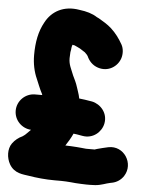

<svg xmlns="http://www.w3.org/2000/svg" viewBox="-62 -810 819 1067"><g transform="rotate(5 347.0 -276.5)"><path d="M307.5 -506C307.5 -524.3 311.5 -527.7 311.5 -541C311.5 -546.4 314.9 -555.5 316.3 -559.7C319.3 -558.7 323.1 -557.7 327.5 -557.5C337.6 -553.8 352.5 -545.1 359.4 -542.3C365.2 -538.9 381.7 -528.6 388 -523.9L399.4 -512.5C401.3 -510.1 404.8 -505.9 405.3 -504.6C416.9 -477.7 437.5 -455.3 467.9 -445.4C525.8 -426.4 577.7 -461.3 593 -508.6C600.5 -531.8 599.9 -562.3 586.6 -585.6C568.6 -617 549.6 -643.6 521.5 -669.5C500.2 -689.3 469.5 -706.9 449.9 -718.4C447 -720.1 440 -722.8 437.8 -724.2C410.9 -742.1 376.8 -751.5 338.4 -756.1C248.9 -771.9 182.6 -733.1 149 -668.9C120 -617 108.5 -556 108.5 -484C108.5 -436.3 118.4 -390.8 134.8 -354.6C145.1 -331.4 155.6 -301.2 170.9 -272.9C171.4 -271.5 171.9 -269.7 173 -266.5H133C79.1 -266.5 33.5 -222.4 33.5 -167.5C33.5 -114.5 75.5 -71.8 127.6 -68.7C127.2 -68.3 125.5 -66.5 124.5 -65.5L100.5 -41.5C95.2 -36.2 95.7 -37.6 83.7 -28.6C62.9 -19.3 43.1 -4.2 28.5 16.2C5.6 48.3 8.6 97.9 28.4 132.6C56.6 182 106.4 181.7 137.8 187C180.8 194.1 230.4 199.5 283 199.5H319C328.9 199.5 338 199.8 346.3 200.4L374.3 202.4C391.3 203.6 406.9 206.3 430.7 206.5C440.8 207.1 450.8 207.5 460 207.5H482C491.6 207.5 501 207.1 510.1 206.4C545.2 203.4 567.1 191.8 592.4 186.8L602.4 184.8C628.3 179.6 651 164.1 665.4 142C712.4 69.9 650.7 -27.9 563.5 -9.7C542.6 -5.6 519.9 0.9 505.4 4.5C497.8 6.2 492.6 8.6 490.1 9.5H441.6C423.7 8 406.5 5.6 389.3 4.6L357.3 2.6C346.8 2 337 1.6 325.3 1.5C339.5 -20.1 352.9 -41.5 364.9 -68C376.8 -67.1 390.8 -64.4 403.6 -62.1L415.1 -60.1C474.6 -49.2 521.3 -91.2 530.8 -138.6C542.8 -198.6 499 -245.1 451.9 -254.9L438.9 -257C422 -259.6 402.4 -263.4 379.3 -265.4C377.1 -276.6 373.4 -292 368.3 -305.6L361.8 -325.2C353.4 -353.4 343 -370.7 334.6 -389.4C319.9 -427.5 306.5 -447.5 306.5 -484C306.5 -490.1 307.5 -498.3 307.5 -506Z"/></g></svg>

Font: Smoothie
Style: ExBd
Weight: 800
Foundry: Cannot Into Space Fonts
Version: Version 0.8